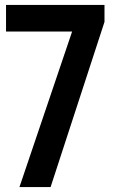

<svg xmlns="http://www.w3.org/2000/svg" viewBox="-20 -760 472 780"><path d="M4.5 -740H404.5V-671L185.5 0H59L273 -632H4.5Z"/></svg>

Font: Encode Sans Condensed SemiBold
Style: Regular
Weight: 600
Width: 3
Designer: Multiple Designers
Foundry: Impallari Type
Version: Version 2.000